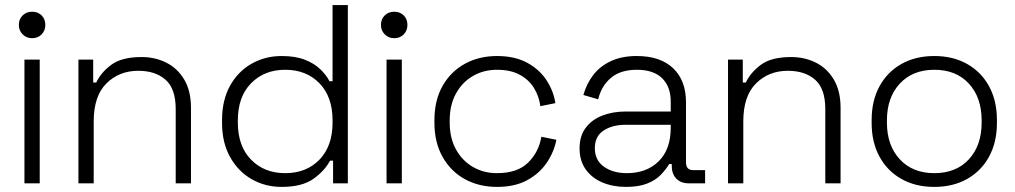

<svg xmlns="http://www.w3.org/2000/svg" viewBox="-20 -720 3987 754"><path d="M76 0V-486H136V0ZM54 -622Q54 -645 69 -659.5Q84 -674 106 -674Q129 -674 143.5 -659.5Q158 -645 158 -622Q158 -600 143.5 -585Q129 -570 106 -570Q84 -570 69 -585Q54 -600 54 -622Z M288 0V-486H346V-396H358Q376 -435 417 -465.5Q458 -496 536 -496Q589 -496 633 -474Q677 -452 703.5 -407.5Q730 -363 730 -296V0H670V-292Q670 -372 630 -407Q590 -442 523 -442Q448 -442 398 -392.5Q348 -343 348 -243V0Z M852 -237V-249Q852 -326 883 -382.5Q914 -439 967.5 -469.5Q1021 -500 1086 -500Q1140 -500 1177 -485.5Q1214 -471 1237.5 -448.5Q1261 -426 1274 -401H1286V-700H1346V0H1288V-89H1276Q1255 -49 1210.5 -17.5Q1166 14 1086 14Q1021 14 968 -16.5Q915 -47 883.5 -103.5Q852 -160 852 -237ZM1286 -239V-247Q1286 -340 1234.5 -393Q1183 -446 1100 -446Q1018 -446 966 -393Q914 -340 914 -247V-239Q914 -146 966 -93Q1018 -40 1100 -40Q1183 -40 1234.5 -93Q1286 -146 1286 -239Z M1498 0V-486H1558V0ZM1476 -622Q1476 -645 1491 -659.5Q1506 -674 1528 -674Q1551 -674 1565.5 -659.5Q1580 -645 1580 -622Q1580 -600 1565.5 -585Q1551 -570 1528 -570Q1506 -570 1491 -585Q1476 -600 1476 -622Z M1686 -238V-248Q1686 -326 1718 -382.5Q1750 -439 1805.5 -469.5Q1861 -500 1932 -500Q2002 -500 2050.5 -473.5Q2099 -447 2126.5 -404.5Q2154 -362 2161 -315L2102 -303Q2097 -342 2077 -374.5Q2057 -407 2021 -426.5Q1985 -446 1932 -446Q1879 -446 1837 -421.5Q1795 -397 1770.5 -352.5Q1746 -308 1746 -247V-239Q1746 -178 1770.5 -133.5Q1795 -89 1837 -64.5Q1879 -40 1932 -40Q2012 -40 2054 -81.5Q2096 -123 2106 -183L2165 -171Q2156 -124 2127.5 -81.5Q2099 -39 2050.5 -12.5Q2002 14 1932 14Q1861 14 1805.5 -16.5Q1750 -47 1718 -104Q1686 -161 1686 -238Z M2256 -137Q2256 -186 2280 -218Q2304 -250 2345 -266Q2386 -282 2436 -282H2614V-321Q2614 -380 2580 -413Q2546 -446 2481 -446Q2417 -446 2379.5 -414.5Q2342 -383 2329 -330L2271 -347Q2283 -390 2309 -424.5Q2335 -459 2378 -479.5Q2421 -500 2481 -500Q2573 -500 2623.5 -452Q2674 -404 2674 -318V-82Q2674 -52 2702 -52H2749V0H2685Q2654 0 2636 -18.5Q2618 -37 2618 -69V-76H2608Q2595 -54 2574.5 -33Q2554 -12 2521 1Q2488 14 2438 14Q2387 14 2345.5 -3.5Q2304 -21 2280 -55Q2256 -89 2256 -137ZM2614 -218V-230H2437Q2385 -230 2350.5 -207.5Q2316 -185 2316 -138Q2316 -91 2351.5 -65.5Q2387 -40 2442 -40Q2519 -40 2566.5 -86.5Q2614 -133 2614 -218Z M2839 0V-486H2897V-396H2909Q2927 -435 2968 -465.5Q3009 -496 3087 -496Q3140 -496 3184 -474Q3228 -452 3254.5 -407.5Q3281 -363 3281 -296V0H3221V-292Q3221 -372 3181 -407Q3141 -442 3074 -442Q2999 -442 2949 -392.5Q2899 -343 2899 -243V0Z M3403 -237V-249Q3403 -324 3433.5 -380.5Q3464 -437 3519.5 -468.5Q3575 -500 3649 -500Q3723 -500 3778.5 -468.5Q3834 -437 3864.5 -380.5Q3895 -324 3895 -249V-237Q3895 -162 3864.5 -105.5Q3834 -49 3778.5 -17.5Q3723 14 3649 14Q3575 14 3519.5 -17.5Q3464 -49 3433.5 -105.5Q3403 -162 3403 -237ZM3835 -239V-247Q3835 -337 3785 -391.5Q3735 -446 3649 -446Q3564 -446 3513.5 -391.5Q3463 -337 3463 -247V-239Q3463 -149 3513.5 -94.5Q3564 -40 3649 -40Q3735 -40 3785 -94.5Q3835 -149 3835 -239Z"/></svg>

Font: Space Grotesk Frontify Light
Style: Regular
Weight: 300
Designer: Florian Karsten
Version: Version 2.000